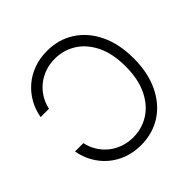

<svg xmlns="http://www.w3.org/2000/svg" viewBox="-191 -902 1076 1076"><g transform="rotate(-45 347.5 -363.5)"><path d="M331.5 -737.3Q423.8 -737.3 494.9 -691.4Q565.9 -645.5 606.2 -561.8Q646.5 -478 646.5 -364.3Q646.5 -250.5 606.2 -166.3Q565.9 -82 494.9 -36.1Q423.8 9.8 331.5 9.8Q273.9 9.8 225.1 -8.3Q176.3 -26.4 138.9 -58.6Q101.6 -90.8 77.4 -134.3Q53.2 -177.7 44.4 -227.5H110.8Q118.7 -189.9 137.9 -158.2Q157.2 -126.5 186.3 -102.5Q215.3 -78.6 252.2 -65.4Q289.1 -52.2 331.5 -52.2Q400.9 -52.2 457.8 -88.1Q514.6 -124 548.6 -193.8Q582.5 -263.7 582.5 -364.3Q582.5 -465.3 548.6 -534.7Q514.6 -604 457.8 -639.6Q400.9 -675.3 331.5 -675.3Q289.1 -675.3 252.2 -662.1Q215.3 -648.9 186.3 -625Q157.2 -601.1 137.9 -569.3Q118.7 -537.6 110.8 -500H44.4Q53.2 -550.3 77.4 -593.5Q101.6 -636.7 138.9 -668.9Q176.3 -701.2 225.1 -719.2Q273.9 -737.3 331.5 -737.3Z"/></g></svg>

Font: Inter Tight Light
Style: Regular
Weight: 300
Designer: Rasmus Andersson
Foundry: rsms
Version: Version 3.004